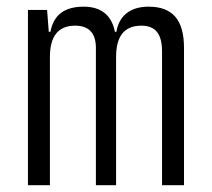

<svg xmlns="http://www.w3.org/2000/svg" viewBox="-20 -547 626 567"><path d="M458.5 0H523.4V-405.3C523.4 -488.3 489.7 -527.3 418.9 -527.3C363.3 -527.3 331.5 -499.5 323.7 -453.1H319.3C309.6 -502.9 277.8 -527.3 227.1 -527.3C170.4 -527.3 138.2 -502.9 128.9 -453.1H124L119.1 -517.6H62.5V0H127.4V-378.9C127.4 -440.4 152.3 -471.2 201.7 -471.2C242.7 -471.2 263.2 -449.2 263.2 -405.3V0H322.8V-378.9C322.8 -440.4 347.2 -471.2 397.5 -471.2C439 -471.2 458.5 -446.8 458.5 -395.5Z"/></svg>

Font: Cascadia Code PL Light
Style: Regular
Weight: 300
Monospace: yes
Designer: Aaron Bell
Foundry: Saja Typeworks
Version: Version 2404.023